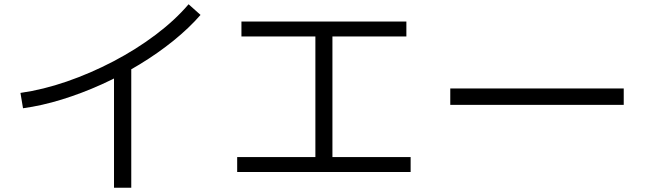

<svg xmlns="http://www.w3.org/2000/svg" viewBox="-20 -814 3040 901"><path d="M76 -378Q182 -393 293.5 -431.5Q405 -470 512 -526Q619 -582 710 -650.5Q801 -719 865 -794L921 -744Q867 -682 794 -623Q721 -564 635.5 -512Q550 -460 457 -418Q364 -376 270 -347Q176 -318 88 -306ZM515 67V-506H596V67Z M1093 -7V-77H1460V-643H1113V-713H1887V-643H1540V-77H1907V-7Z M2093 -322V-399H2907V-322Z"/></svg>

Font: M PLUS 1
Style: Regular
Weight: 400
Designer: Coji Morishita
Foundry: UNDERFOREST DESIGN
Version: Version 1.001